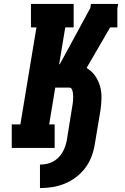

<svg xmlns="http://www.w3.org/2000/svg" viewBox="-20 -755 640 980"><path d="M184 205V85Q200 85 216.5 82Q233 79 248.5 71Q264 63 276.5 51Q289 39 298 24Q307 9 312.5 -7Q318 -23 321 -39L348 -207Q350 -216 351 -225.5Q352 -235 353 -244.5Q354 -254 353.5 -263.5Q353 -273 352 -281.5Q351 -290 347 -299Q343 -308 333 -308H262L231 -120H259V0H40V-120H84L166 -615H138V-735H356V-615H313L282 -427H285L441 -714L444 -735H583L579 -711V-615H542L422 -408Q448 -393 465.5 -368Q483 -343 491 -313.5Q499 -284 498 -251.5Q497 -219 492 -187L464 -20Q459 12 447.5 43Q436 74 416 101Q396 128 368.5 149Q341 170 310 182.5Q279 195 247 200Q215 205 184 205Z"/></svg>

Font: Iosevka Slab Heavy Extended
Style: Italic
Weight: 900
Width: 7
Italic angle: -9°
Monospace: yes
Designer: Belleve Invis
Foundry: Belleve Invis
Version: Version 11.1.0; ttfautohint (v1.8.3)